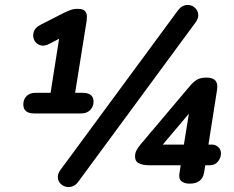

<svg xmlns="http://www.w3.org/2000/svg" viewBox="-20 -744 952 782"><path d="M119 -282Q75 -282 75 -319Q75 -339 88 -352.5Q101 -366 125 -366H186L226 -620L284 -619L182 -566Q160 -554 143 -560Q126 -566 119 -581.5Q112 -597 117.5 -614.5Q123 -632 145 -643L241 -692Q252 -697 265.5 -702.5Q279 -708 296 -708Q319 -708 326.5 -698.5Q334 -689 334 -678Q334 -667 333 -660L286 -366H316Q361 -366 361 -330Q361 -310 347.5 -296Q334 -282 311 -282ZM299 -4Q288 11 274 15.5Q260 20 246.5 16Q233 12 224.5 2Q216 -8 215.5 -22.5Q215 -37 227 -53L705 -702Q716 -717 730 -721.5Q744 -726 757 -722Q770 -718 778.5 -707.5Q787 -697 787.5 -682.5Q788 -668 776 -652ZM753 4Q731 4 719 -6Q707 -16 711 -39L716 -71H585Q563 -71 546.5 -78.5Q530 -86 530 -107Q530 -121 536.5 -132.5Q543 -144 551 -154L752 -392Q763 -406 778.5 -417Q794 -428 821 -428Q847 -428 857.5 -415.5Q868 -403 864 -378L829 -155H845Q857 -155 868.5 -145.5Q880 -136 880 -118Q880 -102 868 -86.5Q856 -71 835 -71H816L811 -40Q807 -18 792 -7Q777 4 753 4ZM729 -155 756 -322H784L626 -135L625 -155Z"/></svg>

Font: Nunito ExtraLight
Style: Italic
Weight: 200
Italic angle: -9°
Designer: Vernon Adams
Foundry: Vernon Adams
Version: Version 3.602